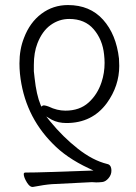

<svg xmlns="http://www.w3.org/2000/svg" viewBox="-20 -500 540 760"><path d="M114 -218 117 -191Q124 -125 141 -84L144 -78L149 -82Q154 -85 173 -78Q206 -62 239 -62Q295 -62 330.5 -94Q366 -126 382 -175Q394 -211 394 -251Q394 -267 392 -284Q386 -343 351 -384Q316 -425 254 -425Q214 -425 180.5 -401Q147 -377 128 -328Q114 -292 114 -243Q114 -227 114 -218ZM185 229Q157 231 110 240H108Q98 240 87 223Q74 202 74 189Q74 183 81 183Q118 183 175 181L350 175L331 166Q243 125 188 68Q76 -45 59 -208Q57 -229 57 -249Q57 -305 75 -350Q98 -411 144 -445.5Q190 -480 249 -480Q336 -480 388 -422Q440 -364 451 -268Q452 -253 452 -239Q452 -160 403 -92Q345 -13 243 -13Q210 -13 185 -26L163 -39L179 -19Q229 42 288 88.5Q347 135 404 149Q421 152 421 176Q421 192 409.5 205.5Q398 219 385 220.5Q372 222 361 222L344 221Q333 221 185 229Z"/></svg>

Font: Moon Stars Kai HW Light
Style: Regular
Weight: 300
Designer: GuiWonder
Version: Version 1.101